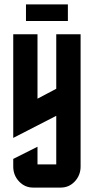

<svg xmlns="http://www.w3.org/2000/svg" viewBox="-20 -850 425 870"><path d="M97.7 -830.1H287.6V-754.9H97.7ZM40 -694.8H149.9V-402.8L234.9 -447.8V-694.8H345.2V-95.2Q345.2 -55.7 318.4 -27.3Q292.5 0 254.9 0H129.9Q92.8 0 66.4 -27.8Q40 -55.7 40 -95.2V-129.9L149.9 -185.1V-105H234.9V-325.2L40 -225.1Z"/></svg>

Font: Horta
Style: Regular
Weight: 600
Width: 3
Version: Version 0.11